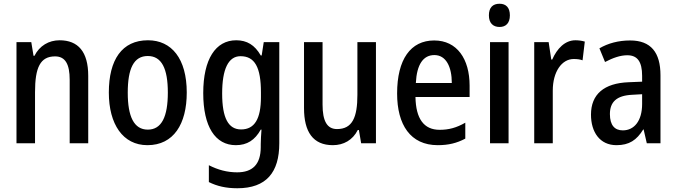

<svg xmlns="http://www.w3.org/2000/svg" viewBox="-20 -765 3612 1025"><path d="M298 -550C241 -550 191 -521 164 -467H159L147 -540H68V0H167V-273C167 -405 195 -464 274 -464C329 -464 352 -422 352 -339V0H451V-360C451 -489 397 -550 298 -550Z M977 -271C977 -452 896 -550 770 -550C631 -550 561 -446 561 -271C561 -102 636 10 767 10C907 10 977 -103 977 -271ZM662 -270C662 -399 694 -466 769 -466C843 -466 876 -399 876 -271C876 -142 843 -73 769 -73C695 -73 662 -143 662 -270Z M1241 -550C1131 -550 1065 -449 1065 -268C1065 -89 1129 10 1239 10C1299 10 1341 -17 1372 -73H1376C1374 -48 1372 -16 1372 5V20C1372 114 1327 155 1246 155C1193 155 1144 142 1095 117V207C1139 229 1187 240 1247 240C1402 240 1471 155 1471 0V-540H1388L1377 -469H1372C1340 -525 1298 -550 1241 -550ZM1264 -465C1340 -465 1373 -406 1373 -272V-247C1373 -130 1339 -74 1267 -74C1199 -74 1166 -135 1166 -266C1166 -396 1199 -465 1264 -465Z M1987 -540H1888V-259C1888 -138 1861 -76 1779 -76C1726 -76 1702 -119 1702 -207V-540H1603V-188C1603 -61 1651 10 1757 10C1814 10 1863 -17 1890 -71H1896L1908 0H1987Z M2298 -549C2172 -549 2100 -448 2100 -266C2100 -99 2171 10 2317 10C2374 10 2419 -1 2464 -25V-110C2417 -83 2376 -72 2327 -72C2243 -72 2200 -131 2198 -247H2487V-308C2487 -450 2420 -549 2298 -549ZM2299 -471C2362 -471 2392 -407 2392 -322H2200C2205 -422 2240 -471 2299 -471Z M2647 -745C2611 -745 2590 -725 2590 -683C2590 -642 2612 -621 2647 -621C2681 -621 2702 -642 2702 -683C2702 -724 2682 -745 2647 -745ZM2695 -540H2596V0H2695Z M3052 -550C2996 -550 2954 -506 2928 -447H2923L2909 -540H2832V0H2931V-281C2931 -382 2979 -450 3043 -450C3061 -450 3077 -448 3090 -443L3102 -543C3085 -548 3068 -550 3052 -550Z M3344 -549C3282 -549 3226 -534 3180 -507L3210 -434C3252 -456 3291 -470 3329 -470C3382 -470 3408 -437 3408 -360V-329L3336 -326C3205 -321 3135 -262 3135 -153C3135 -60 3182 10 3271 10C3339 10 3379 -17 3414 -74H3416L3433 0H3506V-363C3506 -485 3455 -549 3344 -549ZM3355 -259 3408 -262V-210C3408 -120 3366 -69 3305 -69C3262 -69 3236 -96 3236 -156C3236 -220 3271 -255 3355 -259Z"/></svg>

Font: Noto Sans Myanmar UI Condensed Medium
Style: Regular
Weight: 500
Width: 3
Designer: Monotype Design Team
Foundry: Monotype Imaging Inc.
Version: Version 2.103